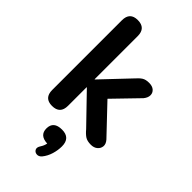

<svg xmlns="http://www.w3.org/2000/svg" viewBox="-298 -788 1140 1140"><g transform="rotate(45 271.5 -218.5)"><path d="M129 8Q63 8 63 -60V-645Q63 -713 129 -713Q196 -713 196 -645V-283H198L359 -453Q379 -476 395.5 -486.5Q412 -497 440 -497Q468 -497 483 -483.5Q498 -470 498 -450Q498 -430 481 -409L332 -255L499 -79Q517 -58 514.5 -38Q512 -18 496 -5Q480 8 455 8Q425 8 407.5 -3Q390 -14 370 -38L198 -216H196V-60Q196 8 129 8ZM300 261Q286 277 269 275.5Q252 274 244.5 260Q237 246 251 225Q263 207 267 186Q200 183 200 126Q200 65 271 65Q341 65 341 136Q341 168 331 201.5Q321 235 300 261Z"/></g></svg>

Font: Chiron GoRound TC SB
Style: Regular
Weight: 500
Designer: Ryoko NISHIZUKA 西塚涼子 (kana, bopomofo & ideographs); Paul D. Hunt (Latin, Greek & Cyrillic); Sandoll Communications 산돌커뮤니
Foundry: Adobe
Version: Version 1.000;hotconv 1.1.1;makeotfexe 2.6.0